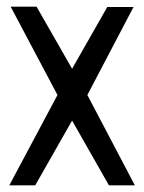

<svg xmlns="http://www.w3.org/2000/svg" viewBox="-20 -558 434 578"><path d="M8 0 153 -272 12 -538H90L197 -351L303 -537H382L243 -272L386 0H308L197 -195L86 0Z"/></svg>

Font: Stick No Bills ExtraLight
Style: Regular
Weight: 400
Version: Version 2.000